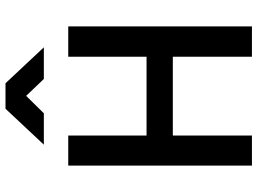

<svg xmlns="http://www.w3.org/2000/svg" viewBox="-142 -818 959 716"><g transform="rotate(-90 338.0 -459.5)"><path d="M79 -685H191V-393H485V-685H598V0H485V-295H191V0H79ZM291 -919H386L520 -776H402L339 -842L274 -776H157Z"/></g></svg>

Font: Cairo SemiBold
Style: Regular
Weight: 600
Designer: Mohamed Gaber, Accademia di Belle Arti di Urbino and others
Foundry: Kief Type Foundry, Accademia di Belle Arti di Urbino and others
Version: Version 3.011